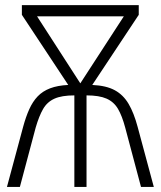

<svg xmlns="http://www.w3.org/2000/svg" viewBox="-20 -734 632 754"><path d="M524.9 -713.9V-675.8L342.3 -400.4Q397.5 -397.9 430.9 -379.6Q464.4 -361.3 485.1 -325.9Q505.9 -290.5 520.5 -235.8L584 0H533.7L471.7 -232.9Q459.5 -278.8 443.4 -306.4Q427.2 -334 398.4 -346.7Q369.6 -359.4 319.8 -359.4V0H272V-359.4Q222.2 -359.4 193.6 -346.4Q165 -333.5 149.2 -305.9Q133.3 -278.3 120.1 -232.9L58.1 0H7.3L70.8 -235.8Q81.5 -275.4 95 -305.2Q108.4 -335 127.9 -355.5Q147.5 -376 176.8 -387.2Q206.1 -398.4 248 -400.4L65.9 -675.8V-713.9ZM466.3 -669.9H125.5L295.4 -406.7Z"/></svg>

Font: Open Sans SemiCondensed Light
Style: Regular
Weight: 300
Width: 4
Designer: Monotype Design Team
Foundry: Monotype Imaging Inc.
Version: Version 3.000